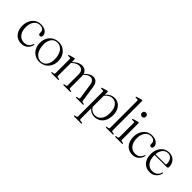

<svg xmlns="http://www.w3.org/2000/svg" viewBox="120 -1798 3100 3100"><g transform="rotate(45 1670.0 -248.0)"><path d="M377.5 -331.5Q377.5 -313 368 -302.2Q358.5 -291.5 344 -291.5Q311 -291.5 311 -330V-348Q311 -379.5 287.2 -399.2Q263.5 -419 221 -419Q158.5 -419 120 -367.2Q81.5 -315.5 81.5 -233Q81.5 -137.5 126 -86Q170.5 -34.5 237.5 -34.5Q287 -34.5 319.8 -60.2Q352.5 -86 365.5 -128Q369.5 -136 375 -136Q383 -136 381.5 -125.5Q369.5 -66 326 -28.2Q282.5 9.5 216 9.5Q160.5 9.5 117.5 -17.2Q74.5 -44 50.2 -93.2Q26 -142.5 26 -210.5Q26 -275 51.2 -327Q76.5 -379 122 -409.5Q167.5 -440 228.5 -440Q297.5 -440 337.5 -407.5Q377.5 -375 377.5 -331.5Z M632.5 -439.5Q693 -439.5 740.2 -410.8Q787.5 -382 814.5 -331Q841.5 -280 841.5 -214Q841.5 -148.5 814.2 -98Q787 -47.5 739 -18.8Q691 10 629.5 10Q569 10 522 -18.5Q475 -47 448.2 -97.5Q421.5 -148 421.5 -214Q421.5 -279.5 448.2 -330.5Q475 -381.5 522.5 -410.5Q570 -439.5 632.5 -439.5ZM661 -13Q703 -19 732 -48.8Q761 -78.5 773.2 -126.5Q785.5 -174.5 778.5 -235Q766.5 -331 718.2 -378.2Q670 -425.5 602 -417Q558 -411 529.2 -380.8Q500.5 -350.5 488.8 -302.2Q477 -254 484.5 -194.5Q496.5 -100.5 545.5 -52.5Q594.5 -4.5 661 -13Z M1006.5 -421.5V-360Q1051.5 -403 1089.5 -421.2Q1127.5 -439.5 1164.5 -439.5Q1204.5 -439.5 1234.2 -419.5Q1264 -399.5 1276 -360L1279.5 -363.5Q1321.5 -405 1354 -422.2Q1386.5 -439.5 1420 -439.5Q1470 -439.5 1497.8 -407.2Q1525.5 -375 1535 -311.5L1573.5 -48Q1575 -37 1579 -31Q1583 -25 1594 -23L1619 -19Q1628.5 -16 1628.5 -9Q1628.5 0 1617 0H1467Q1455.5 0 1455.5 -9Q1455.5 -16 1465.5 -19L1495 -23.5Q1517 -27.5 1514 -48.5L1477 -298Q1469 -351.5 1448.5 -377.5Q1428 -403.5 1390 -403.5Q1367.5 -403.5 1343 -391.2Q1318.5 -379 1288.5 -350.5L1280.5 -342.5Q1283.5 -326.5 1283.5 -309V-48Q1283.5 -26.5 1303.5 -22.5L1329 -18.5Q1338 -16 1338 -9Q1338 0 1326.5 0H1178Q1166.5 0 1166.5 -9Q1166.5 -16.5 1176.5 -19L1205.5 -23.5Q1217 -25.5 1221 -32Q1225 -38.5 1225 -49V-298.5Q1225 -351 1199.5 -377.2Q1174 -403.5 1134 -403.5Q1106.5 -403.5 1077 -390.2Q1047.5 -377 1014.5 -346L1006.5 -338L1006 -45.5Q1006 -27 1024 -23.5L1053 -19Q1062 -16.5 1062 -9Q1062 0 1051 0H901.5Q890.5 0 890.5 -9Q890.5 -16 900 -19L930 -24Q947.5 -27 947.5 -45V-372.5Q947.5 -386.5 936 -388H895.5Q886.5 -389.5 886.5 -397Q886.5 -404 897.5 -408L974 -431Q987 -435 994 -435Q1006 -435 1006.5 -421.5Z M1756 -424.5V-364Q1822 -440 1908.5 -440Q1959.5 -440 1999.5 -413.2Q2039.5 -386.5 2062.5 -338Q2085.5 -289.5 2085.5 -223.5Q2085.5 -148 2059 -95.8Q2032.5 -43.5 1988 -16.5Q1943.5 10.5 1890 10.5Q1807 10.5 1756.5 -51V189.5Q1756.5 208.5 1774 211L1814 215.5Q1824 218.5 1824 226Q1824 235 1812.5 235H1655.5Q1644.5 235 1644.5 226Q1644.5 218 1656 215L1680.5 211Q1698 208 1698 189.5V-376Q1698 -389.5 1686.5 -391H1646Q1636.5 -392.5 1636.5 -400Q1636.5 -407 1648 -411L1723 -433.5Q1737 -438 1743.5 -438Q1756 -438 1756 -424.5ZM1885 -412.5Q1816 -412.5 1756.5 -341V-82.5Q1803.5 -14 1878 -14Q1939.5 -14 1982.2 -64.2Q2025 -114.5 2025 -214Q2025 -311 1984.8 -361.8Q1944.5 -412.5 1885 -412.5Z M2253.5 -715.5V-45.5Q2253.5 -27 2271 -24L2300 -19.5Q2310 -17 2310 -9Q2310 0 2298.5 0H2149Q2137.5 0 2137.5 -9Q2137.5 -16.5 2149 -20L2177.5 -24Q2195 -27 2195 -45.5V-667Q2195 -681 2183.5 -682L2143 -682.5Q2133.5 -683.5 2133.5 -691Q2133.5 -698.5 2145 -702L2221.5 -725Q2235 -729.5 2241.5 -729.5Q2253.5 -729.5 2253.5 -715.5Z M2430.5 -535Q2410.5 -535 2397.8 -548.2Q2385 -561.5 2385 -582Q2385 -602.5 2398 -615.8Q2411 -629 2430.5 -629Q2451 -629 2463.8 -615.5Q2476.5 -602 2476.5 -582Q2476.5 -561.5 2463.5 -548.2Q2450.5 -535 2430.5 -535ZM2466 -421.5V-45.5Q2466 -27.5 2483.5 -24L2512.5 -19.5Q2522 -17 2522 -9Q2522 0 2511 0H2361Q2350 0 2350 -9Q2350 -16 2359.5 -19L2389.5 -24Q2407 -27.5 2407 -45.5V-373Q2407 -386.5 2395.5 -388H2355.5Q2346 -389.5 2346 -397Q2346 -404 2357 -408L2433.5 -431Q2447 -435 2453.5 -435Q2466 -435 2466 -421.5Z M2913.5 -331.5Q2913.5 -313 2904 -302.2Q2894.5 -291.5 2880 -291.5Q2847 -291.5 2847 -330V-348Q2847 -379.5 2823.2 -399.2Q2799.5 -419 2757 -419Q2694.5 -419 2656 -367.2Q2617.5 -315.5 2617.5 -233Q2617.5 -137.5 2662 -86Q2706.5 -34.5 2773.5 -34.5Q2823 -34.5 2855.8 -60.2Q2888.5 -86 2901.5 -128Q2905.5 -136 2911 -136Q2919 -136 2917.5 -125.5Q2905.5 -66 2862 -28.2Q2818.5 9.5 2752 9.5Q2696.5 9.5 2653.5 -17.2Q2610.5 -44 2586.2 -93.2Q2562 -142.5 2562 -210.5Q2562 -275 2587.2 -327Q2612.5 -379 2658 -409.5Q2703.5 -440 2764.5 -440Q2833.5 -440 2873.5 -407.5Q2913.5 -375 2913.5 -331.5Z M3316 -272Q3316 -244 3286.5 -244H3012.5Q3012.5 -238.5 3012.5 -233Q3012.5 -136 3056.5 -83.5Q3100.5 -31 3169.5 -31Q3220 -31 3254.8 -59Q3289.5 -87 3299.5 -129.5Q3303 -138 3309 -138Q3317 -138 3316 -127Q3310.5 -89.5 3288.2 -58.2Q3266 -27 3230.2 -8.5Q3194.5 10 3148.5 10Q3060.5 10 3008.8 -49.5Q2957 -109 2957 -208Q2957 -274 2981.2 -326.5Q3005.5 -379 3050 -409.5Q3094.5 -440 3154.5 -440Q3202.5 -440 3238.8 -418.5Q3275 -397 3295.5 -359.2Q3316 -321.5 3316 -272ZM3147 -419Q3090.5 -419 3055.2 -376.5Q3020 -334 3013.5 -262.5H3237Q3254.5 -262.5 3254.5 -279.5Q3254.5 -343.5 3225 -381.2Q3195.5 -419 3147 -419Z"/></g></svg>

Font: Fraunces 144pt Soft Light
Style: Regular
Weight: 300
Version: Version 1.000;[0bf87f6ff]